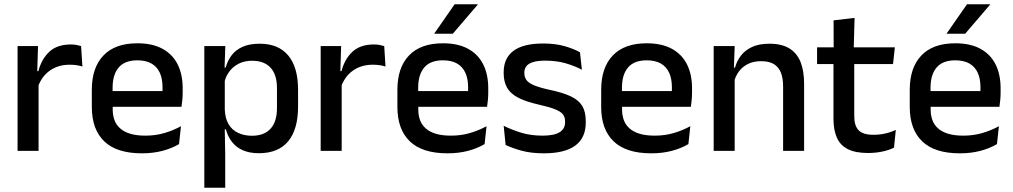

<svg xmlns="http://www.w3.org/2000/svg" viewBox="-20 -704 4728 896"><path d="M156 -295.5 135 -372H159Q174.5 -430 211 -463.2Q247.5 -496.5 310.5 -496.5Q325.5 -496.5 337.2 -494.2Q349 -492 358.5 -489L364.5 -393.5Q352.5 -397.5 337.5 -399.8Q322.5 -402 305 -402Q251.5 -402 212.5 -374.5Q173.5 -347 156 -295.5ZM160 0H62V-489H157.5L153 -346.5L160 -339.5Z M642 11.5Q525 11.5 466.8 -44.2Q408.5 -100 408.5 -205V-285Q408.5 -388.5 462.8 -445.2Q517 -502 621 -502Q691.5 -502 738.5 -476.2Q785.5 -450.5 809 -403.5Q832.5 -356.5 832.5 -292V-273.5Q832.5 -256.5 831 -239Q829.5 -221.5 827 -205.5H737Q738 -231.5 738.2 -254.5Q738.5 -277.5 738.5 -296.5Q738.5 -337 725.5 -365Q712.5 -393 686.5 -407.8Q660.5 -422.5 621 -422.5Q562.5 -422.5 534 -389.2Q505.5 -356 505.5 -294.5V-248.5L506 -237V-193.5Q506 -166 514.2 -143.5Q522.5 -121 540.8 -104.8Q559 -88.5 588 -79.8Q617 -71 658.5 -71Q705.5 -71 746.8 -83Q788 -95 824.5 -115L815.5 -31.5Q782.5 -12 738.8 -0.2Q695 11.5 642 11.5ZM807 -205.5H460.5V-279H807Z M1188 11Q1144.5 11 1113.2 -2.8Q1082 -16.5 1062.5 -41.8Q1043 -67 1034 -100.5H1001.5L1029 -193Q1030.5 -152 1046.5 -124.8Q1062.5 -97.5 1090.8 -84Q1119 -70.5 1156 -70.5Q1212.5 -70.5 1242.5 -103.2Q1272.5 -136 1272.5 -199.5V-293Q1272.5 -355.5 1242.8 -388Q1213 -420.5 1156 -420.5Q1122 -420.5 1095.5 -407.5Q1069 -394.5 1051.8 -372.2Q1034.5 -350 1027.5 -321.5L1004.5 -388.5H1033Q1041.5 -419.5 1060 -444.8Q1078.5 -470 1110.8 -485Q1143 -500 1192 -500Q1279.5 -500 1325.2 -445Q1371 -390 1371 -284.5V-207Q1371 -100.5 1325 -44.8Q1279 11 1188 11ZM1031 172H933.5V-489H1031.5L1027.5 -374.5L1029 -345.5V-140.5L1028.5 -121.5L1031 17Z M1570.5 -295.5 1549.5 -372H1573.5Q1589 -430 1625.5 -463.2Q1662 -496.5 1725 -496.5Q1740 -496.5 1751.8 -494.2Q1763.5 -492 1773 -489L1779 -393.5Q1767 -397.5 1752 -399.8Q1737 -402 1719.5 -402Q1666 -402 1627 -374.5Q1588 -347 1570.5 -295.5ZM1574.5 0H1476.5V-489H1572L1567.5 -346.5L1574.5 -339.5Z M2068 11.5Q1951 11.5 1892.8 -44.2Q1834.5 -100 1834.5 -205V-285Q1834.5 -388.5 1888.8 -445.2Q1943 -502 2047 -502Q2117.5 -502 2164.5 -476.2Q2211.5 -450.5 2235 -403.5Q2258.5 -356.5 2258.5 -292V-273.5Q2258.5 -256.5 2257 -239Q2255.5 -221.5 2253 -205.5H2163Q2164 -231.5 2164.2 -254.5Q2164.5 -277.5 2164.5 -296.5Q2164.5 -337 2151.5 -365Q2138.5 -393 2112.5 -407.8Q2086.5 -422.5 2047 -422.5Q1988.5 -422.5 1960 -389.2Q1931.5 -356 1931.5 -294.5V-248.5L1932 -237V-193.5Q1932 -166 1940.2 -143.5Q1948.5 -121 1966.8 -104.8Q1985 -88.5 2014 -79.8Q2043 -71 2084.5 -71Q2131.5 -71 2172.8 -83Q2214 -95 2250.5 -115L2241.5 -31.5Q2208.5 -12 2164.8 -0.2Q2121 11.5 2068 11.5ZM2233 -205.5H1886.5V-279H2233ZM2007 -548 2101.5 -684H2209.5V-682.5L2093 -546.5H2007Z M2517.5 11.5Q2458.5 11.5 2414 -0.8Q2369.5 -13 2339.5 -27.5L2330.5 -117Q2367.5 -98.5 2412 -84.8Q2456.5 -71 2512 -71Q2565.5 -71 2591.2 -86.8Q2617 -102.5 2617 -133.5V-137.5Q2617 -157.5 2606.5 -170.8Q2596 -184 2569.2 -194.5Q2542.5 -205 2493.5 -216Q2432 -230 2396.5 -249Q2361 -268 2345.8 -295.8Q2330.5 -323.5 2330.5 -362.5V-367Q2330.5 -433 2376.5 -467Q2422.5 -501 2514.5 -501Q2572.5 -501 2615.5 -488.5Q2658.5 -476 2686.5 -460L2695.5 -378.5Q2662 -396.5 2619.2 -408.8Q2576.5 -421 2524.5 -421Q2489 -421 2467.5 -414.2Q2446 -407.5 2436.5 -395.2Q2427 -383 2427 -366V-362.5Q2427 -344 2437 -330.2Q2447 -316.5 2472.8 -305.8Q2498.5 -295 2544.5 -285Q2606.5 -272 2643.5 -254.5Q2680.5 -237 2697 -209.8Q2713.5 -182.5 2713.5 -139.5V-132Q2713.5 -60.5 2664.5 -24.5Q2615.5 11.5 2517.5 11.5Z M3019 11.5Q2902 11.5 2843.8 -44.2Q2785.5 -100 2785.5 -205V-285Q2785.5 -388.5 2839.8 -445.2Q2894 -502 2998 -502Q3068.5 -502 3115.5 -476.2Q3162.5 -450.5 3186 -403.5Q3209.5 -356.5 3209.5 -292V-273.5Q3209.5 -256.5 3208 -239Q3206.5 -221.5 3204 -205.5H3114Q3115 -231.5 3115.2 -254.5Q3115.5 -277.5 3115.5 -296.5Q3115.5 -337 3102.5 -365Q3089.5 -393 3063.5 -407.8Q3037.5 -422.5 2998 -422.5Q2939.5 -422.5 2911 -389.2Q2882.5 -356 2882.5 -294.5V-248.5L2883 -237V-193.5Q2883 -166 2891.2 -143.5Q2899.5 -121 2917.8 -104.8Q2936 -88.5 2965 -79.8Q2994 -71 3035.5 -71Q3082.5 -71 3123.8 -83Q3165 -95 3201.5 -115L3192.5 -31.5Q3159.5 -12 3115.8 -0.2Q3072 11.5 3019 11.5ZM3184 -205.5H2837.5V-279H3184Z M3732.5 0H3634.5V-302Q3634.5 -337.5 3624.8 -363.5Q3615 -389.5 3592.8 -404Q3570.5 -418.5 3532 -418.5Q3496.5 -418.5 3470.5 -405.5Q3444.5 -392.5 3428.2 -370.5Q3412 -348.5 3405 -320.5L3389 -388.5H3410Q3418.5 -419.5 3438 -444.8Q3457.5 -470 3490 -485Q3522.5 -500 3570.5 -500Q3628 -500 3663.5 -478.2Q3699 -456.5 3715.8 -415Q3732.5 -373.5 3732.5 -313ZM3408.5 0H3310.5V-489H3408.5L3404.5 -374.5L3408.5 -368.5Z M4031 10Q3972.5 10 3937 -7.8Q3901.5 -25.5 3885.5 -61.2Q3869.5 -97 3869.5 -150.5V-449.5H3966.5V-162Q3966.5 -117 3987 -96Q4007.5 -75 4056 -75Q4085 -75 4111.5 -81Q4138 -87 4160.5 -98L4152 -15Q4128 -3 4096.5 3.5Q4065 10 4031 10ZM4147.5 -405H3793V-483H4156ZM3964 -474.5H3870.5L3870 -609L3968 -620.5Z M4459 11.5Q4342 11.5 4283.8 -44.2Q4225.5 -100 4225.5 -205V-285Q4225.5 -388.5 4279.8 -445.2Q4334 -502 4438 -502Q4508.5 -502 4555.5 -476.2Q4602.5 -450.5 4626 -403.5Q4649.5 -356.5 4649.5 -292V-273.5Q4649.5 -256.5 4648 -239Q4646.5 -221.5 4644 -205.5H4554Q4555 -231.5 4555.2 -254.5Q4555.5 -277.5 4555.5 -296.5Q4555.5 -337 4542.5 -365Q4529.5 -393 4503.5 -407.8Q4477.5 -422.5 4438 -422.5Q4379.5 -422.5 4351 -389.2Q4322.5 -356 4322.5 -294.5V-248.5L4323 -237V-193.5Q4323 -166 4331.2 -143.5Q4339.5 -121 4357.8 -104.8Q4376 -88.5 4405 -79.8Q4434 -71 4475.5 -71Q4522.5 -71 4563.8 -83Q4605 -95 4641.5 -115L4632.5 -31.5Q4599.5 -12 4555.8 -0.2Q4512 11.5 4459 11.5ZM4624 -205.5H4277.5V-279H4624ZM4398 -548 4492.5 -684H4600.5V-682.5L4484 -546.5H4398Z"/></svg>

Font: Anek Devanagari Medium Medium
Style: Regular
Weight: 500
Version: Version 1.003